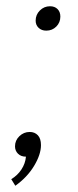

<svg xmlns="http://www.w3.org/2000/svg" viewBox="-20 -492 251 614"><path d="M16 81Q36 69 48.5 50Q61 31 63 9Q47 9 37.5 -0.5Q28 -10 28 -24Q28 -43 42 -56.5Q56 -70 75 -70Q91 -70 101 -59.5Q111 -49 111 -28Q111 2 89 38.5Q67 75 29 102ZM94 -426Q94 -445 107.5 -458.5Q121 -472 140 -472Q155 -472 164 -463Q173 -454 173 -439Q173 -420 160 -407Q147 -394 128 -394Q113 -394 103.5 -403Q94 -412 94 -426Z"/></svg>

Font: Thasadith
Style: Italic
Weight: 400
Italic angle: -9°
Designer: Cadson Demak Co.,Ltd.
Foundry: Cadson Demak Co.,Ltd.
Version: Version 1.000; ttfautohint (v1.6)